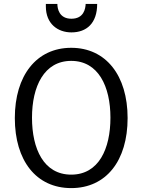

<svg xmlns="http://www.w3.org/2000/svg" viewBox="-20 -950 816 984"><path d="M346 -784C423 -784 478 -830 478 -930H419C418 -906 410 -854 346 -854C283 -854 274 -906 274 -930H215V-917C215 -827 277 -784 346 -784ZM546 -347C546 -187 486 -55 345 -55C204 -55 144 -187 144 -347C144 -507 206 -638 345 -638C484 -638 546 -507 546 -347ZM634 -345C634 -563 523 -705 345 -705C167 -705 56 -563 56 -345C56 -126 166 14 345 14C524 14 634 -126 634 -345Z"/></svg>

Font: Repo
Style: Regular
Weight: 400
Designer: Stefan Peev
Foundry: Context Ltd
Version: Version 0.000